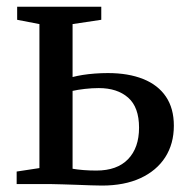

<svg xmlns="http://www.w3.org/2000/svg" viewBox="-20 -558 572 582"><path d="M30.5 0V-38L99.5 -48.5V-485L32 -498V-537.5H287V-498L200 -485V-324.5Q213.5 -328 230.5 -330.8Q247.5 -333.5 267.2 -335Q287 -336.5 307 -336.5Q369 -336.5 414 -318.5Q459 -300.5 483 -265Q507 -229.5 507 -177Q507 -122 480.8 -81.2Q454.5 -40.5 405.8 -18Q357 4.5 289 4.5Q276.5 4.5 256 3.8Q235.5 3 212.5 2.2Q189.5 1.5 169 0.8Q148.5 0 135.5 0ZM272 -41Q335 -41 368.2 -75.5Q401.5 -110 401.5 -171Q401.5 -233 368.5 -262Q335.5 -291 279.5 -291Q259 -291 237.2 -288.5Q215.5 -286 200 -282.5V-46.5Q214 -44 232.8 -42.5Q251.5 -41 272 -41Z"/></svg>

Font: Merriweather 60pt
Style: Regular
Weight: 400
Version: Version 2.100